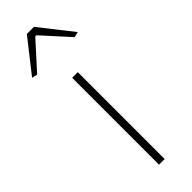

<svg xmlns="http://www.w3.org/2000/svg" viewBox="-257 -714 725 725"><g transform="rotate(-45 106.0 -351.0)"><path d="M-16 -571 87 -702H125L228 -571L206 -566L109 -673H103L6 -566ZM91 -464H121V0H91Z"/></g></svg>

Font: Athiti ExtraLight
Style: Regular
Weight: 275
Designer: CadsonDemak Team
Foundry: CadsonDemak
Version: Version 1.033